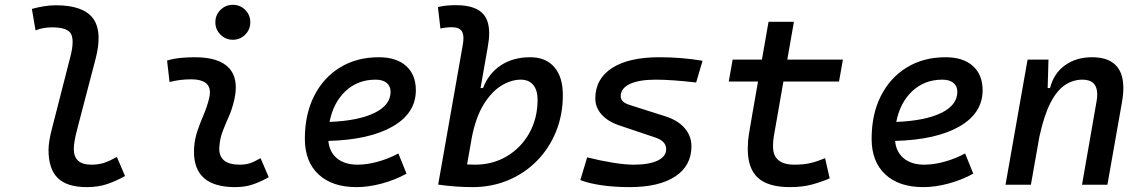

<svg xmlns="http://www.w3.org/2000/svg" viewBox="-20 -764 4728 794"><path d="M338.4 9.8Q257.3 9.8 219 -27.6Q180.7 -64.9 180.7 -143.6Q180.7 -178.2 194.8 -231.9L270.5 -527.3Q280.3 -564.9 280.3 -590.3Q280.3 -609.9 274.4 -622.6Q260.7 -650.9 195.3 -650.9Q178.7 -650.9 161.4 -648.2Q144 -645.5 127 -638.2L111.8 -727.1Q136.2 -733.9 161.1 -738Q186 -742.2 210.9 -742.2Q324.2 -742.2 364.7 -688Q387.7 -656.7 387.7 -606Q387.7 -568.8 375.5 -521.5L299.8 -231.9Q285.2 -176.8 285.2 -147.9Q285.2 -83 357.4 -83Q387.2 -83 409.7 -90.3Q432.1 -97.7 463.4 -114.7L497.1 -36.1Q462.9 -16.6 425 -3.4Q387.2 9.8 338.4 9.8Z M1057.6 -109.9 1091.3 -31.2Q1061.5 -14.2 1028.3 -2.2Q995.1 9.8 952.1 9.8Q782.2 9.8 782.2 -136.2Q782.2 -144.5 782.7 -153.3Q785.2 -189.9 797.1 -224.6Q809.1 -259.3 823.2 -292Q836.9 -324.7 844.2 -355Q848.1 -369.6 848.1 -381.8Q848.1 -436 770.5 -436Q724.1 -436 681.2 -424.8L670.9 -513.7Q699.7 -522 728.5 -524.7Q757.3 -527.3 786.1 -527.3Q887.2 -527.3 928.2 -481.4Q955.1 -451.2 955.1 -402.8Q955.1 -376.5 947.3 -345.2Q939 -310.5 925.8 -280.8Q912.1 -250.5 900.9 -221.2Q889.6 -191.9 887.2 -157.7Q886.7 -153.3 886.7 -149.4Q886.7 -83 971.2 -83Q995.6 -83 1013.9 -89.1Q1032.2 -95.2 1057.6 -109.9ZM942.9 -599.6Q913.1 -599.6 891.8 -620.8Q870.6 -642.1 870.6 -671.9Q870.6 -702.1 891.8 -723.1Q913.1 -744.1 942.9 -744.1Q973.1 -744.1 994.1 -723.1Q1015.1 -702.1 1015.1 -671.9Q1015.1 -642.1 994.1 -620.8Q973.1 -599.6 942.9 -599.6Z M1458.5 -83Q1497.6 -83 1542 -95.2Q1586.4 -107.4 1627.4 -129.4L1661.1 -45.9Q1613.3 -19.5 1558.6 -4.9Q1503.9 9.8 1454.1 9.8Q1353.5 9.8 1297.1 -43Q1240.7 -95.7 1240.7 -189.9Q1240.7 -291.5 1279.1 -367.2Q1317.4 -442.9 1386.2 -485.1Q1455.1 -527.3 1546.9 -527.3Q1619.1 -527.3 1659.4 -491.2Q1699.7 -455.1 1699.7 -390.6Q1699.7 -296.4 1604.2 -241.2Q1508.8 -186 1337.9 -181.2Q1342.3 -134.8 1374 -108.9Q1405.8 -83 1458.5 -83ZM1342.8 -259.8Q1462.4 -264.6 1528.8 -297.1Q1595.2 -329.6 1595.2 -384.3Q1595.2 -407.7 1579.1 -421.1Q1563 -434.6 1533.2 -434.6Q1459.5 -434.6 1408.9 -387.2Q1358.4 -339.8 1342.8 -259.8Z M1933.6 9.8Q1897.9 9.8 1862.8 7.1Q1827.6 4.4 1792 -0.5L1894 -579.6Q1896.5 -594.2 1896.5 -606Q1896.5 -624 1890.1 -634.3Q1879.4 -651.4 1849.6 -651.4Q1837.4 -651.4 1825.4 -650.1Q1813.5 -648.9 1801.3 -646L1791 -734.9Q1809.6 -739.3 1828.1 -741Q1846.7 -742.7 1865.2 -742.7Q1950.2 -742.7 1981.9 -701.7Q2002.9 -674.8 2002.9 -626.5Q2002.9 -601.1 1997.1 -569.8L1967.3 -399.9H1977.5Q2001 -460.9 2051.5 -494.1Q2102.1 -527.3 2172.9 -527.3Q2236.8 -527.3 2272.2 -486.6Q2307.6 -445.8 2307.6 -371.1Q2307.6 -289.6 2279.5 -220.2Q2251.5 -150.9 2200.7 -99.1Q2149.9 -47.4 2081.8 -18.8Q2013.7 9.8 1933.6 9.8ZM1931.2 -195.8 1911.6 -84Q1927.7 -83 1944.3 -83Q2018.1 -83 2076.7 -118.2Q2135.3 -153.3 2169.2 -214.1Q2203.1 -274.9 2203.1 -351.6Q2203.1 -391.1 2185.1 -412.8Q2167 -434.6 2133.8 -434.6Q2093.8 -434.6 2053.2 -409.7Q2012.7 -384.8 1980.2 -332.3Q1947.8 -279.8 1931.2 -195.8Z M2583.5 9.8Q2520 9.8 2466.8 2Q2413.6 -5.9 2379.9 -19.5L2408.2 -113.3Q2464.8 -99.1 2514.9 -91.1Q2564.9 -83 2600.1 -83Q2664.1 -83 2699.5 -99.9Q2734.9 -116.7 2734.9 -147.5Q2734.9 -180.7 2688.5 -195.8L2542 -245.1Q2493.7 -261.2 2467.8 -290.5Q2441.9 -319.8 2441.9 -356.4Q2441.9 -438 2511 -482.7Q2580.1 -527.3 2706.5 -527.3Q2798.8 -527.3 2885.3 -512.7L2858.9 -422.9Q2813 -428.2 2769.3 -431.4Q2725.6 -434.6 2691.9 -434.6Q2622.6 -434.6 2584.7 -416.7Q2546.9 -398.9 2546.9 -366.2Q2546.9 -341.3 2583.5 -330.1L2732.4 -282.7Q2784.2 -266.1 2811.8 -233.6Q2839.4 -201.2 2839.4 -159.2Q2839.4 -78.6 2772.5 -34.4Q2705.6 9.8 2583.5 9.8Z M3246.6 9.8Q3156.7 9.8 3114.5 -28.6Q3072.3 -66.9 3072.3 -147.9Q3072.3 -178.2 3076.7 -207Q3081.1 -235.8 3090.3 -287.1L3114.7 -426.8H2993.7L3009.8 -517.6H3130.9L3158.2 -673.8H3263.2L3235.8 -517.6H3465.8L3449.7 -426.8H3219.7L3195.3 -287.1Q3187 -238.3 3182.1 -211.9Q3176.8 -185.5 3176.8 -157.7Q3176.8 -83 3265.6 -83Q3301.3 -83 3328.1 -88.9Q3355 -94.7 3392.1 -109.9L3411.1 -26.4Q3376 -11.2 3336.7 -0.7Q3297.4 9.8 3246.6 9.8Z M3802.2 -83Q3841.3 -83 3885.7 -95.2Q3930.2 -107.4 3971.2 -129.4L4004.9 -45.9Q3957 -19.5 3902.3 -4.9Q3847.7 9.8 3797.9 9.8Q3697.3 9.8 3640.9 -43Q3584.5 -95.7 3584.5 -189.9Q3584.5 -291.5 3622.8 -367.2Q3661.1 -442.9 3730 -485.1Q3798.8 -527.3 3890.6 -527.3Q3962.9 -527.3 4003.2 -491.2Q4043.5 -455.1 4043.5 -390.6Q4043.5 -296.4 3948 -241.2Q3852.5 -186 3681.6 -181.2Q3686 -134.8 3717.8 -108.9Q3749.5 -83 3802.2 -83ZM3686.5 -259.8Q3806.2 -264.6 3872.6 -297.1Q3939 -329.6 3939 -384.3Q3939 -407.7 3922.9 -421.1Q3906.7 -434.6 3877 -434.6Q3803.2 -434.6 3752.7 -387.2Q3702.1 -339.8 3686.5 -259.8Z M4138.2 0 4229.5 -517.6H4315.9L4312.5 -399.9H4322.3Q4337.9 -460.9 4384.3 -494.1Q4430.7 -527.3 4495.6 -527.3Q4625.5 -527.3 4625.5 -399.9Q4625.5 -373 4619.6 -340.3L4559.6 0H4454.6L4514.6 -344.2Q4517.6 -359.9 4517.6 -373Q4517.6 -434.6 4456.5 -434.6Q4417.5 -434.6 4384 -412.4Q4350.6 -390.1 4324 -338.4Q4297.4 -286.6 4278.3 -198.7L4243.2 0Z"/></svg>

Font: CaskaydiaCove NFP
Style: Italic
Weight: 400
Italic angle: -10°
Designer: Aaron Bell
Foundry: Saja Typeworks
Version: Version 2111.001; VTT 6.35;Nerd Fonts 3.1.1